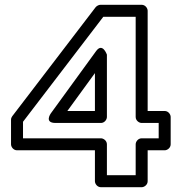

<svg xmlns="http://www.w3.org/2000/svg" viewBox="-20 -756 756 801"><path d="M571 -243H642V-179H571C556 -179 546 -165 546 -154V-25H426V-154C426 -169 412 -179 401 -179H76V-248L411 -686H546V-268C546 -253 560 -243 571 -243ZM596 -293V-711C596 -722 586 -736 571 -736H399C393 -736 384 -732 379 -726L31 -271C28 -267 26 -262 26 -256V-154C26 -143 36 -129 51 -129H376V0C376 11 386 25 401 25H571C582 25 596 15 596 0V-129H667C678 -129 692 -139 692 -154V-268C692 -279 682 -293 667 -293ZM212 -243H401C416 -243 426 -257 426 -268V-528C426 -528 408 -580 381 -543L192 -283C192 -283 163 -243 212 -243ZM261 -293 376 -451V-293Z"/></svg>

Font: Asimov
Style: XWidOu
Weight: 500
Designer: Google
Version: Version 2.000980; 2014